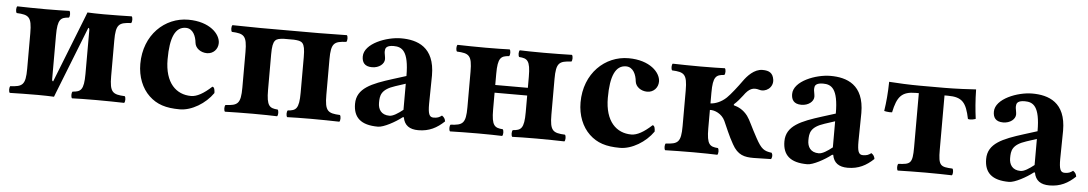

<svg xmlns="http://www.w3.org/2000/svg" viewBox="-31 -701 5484 968"><g transform="rotate(5 2711.0 -217.0)"><path d="M240 -75C237 -75 234 -77 234 -87V-307C234 -390 250 -399 291 -402C297 -408 297 -430 291 -436C268 -435 217 -434 169 -434C114 -434 69 -435 27 -436C21 -430 21 -408 27 -402C88 -399 104 -390 104 -307V-127C104 -44 88 -35 27 -32C21 -26 21 -4 27 2C70 1 114 0 169 0C201 0 229 1 251 2C254 -6 256 -11 259 -19L393 -359C396 -359 399 -357 399 -347V-127C399 -44 383 -35 342 -32C336 -26 336 -4 342 2C365 1 416 0 464 0C519 0 564 1 606 2C612 -4 612 -26 606 -32C545 -35 529 -44 529 -127V-307C529 -390 545 -399 606 -402C612 -408 612 -430 606 -436C563 -435 519 -434 464 -434C432 -434 404 -435 382 -436C379 -428 377 -423 374 -415Z M1055 -87C1055 -99 1053 -118 1042 -118C1002 -81 968 -62 939 -62C864 -62 805 -116 805 -236C805 -347 830 -402 883 -402C920 -402 935 -363 938 -331C941 -304 968 -284 1000 -284C1032 -284 1055 -309 1055 -340C1055 -385 1001 -444 892 -444C774 -444 670 -349 670 -201C670 -136 693 -79 732 -42C771 -5 817 10 888 10C948 10 1017 -32 1055 -87Z M1431 -390C1472 -387 1488 -385 1488 -307V-127C1488 -44 1472 -35 1431 -32C1425 -26 1425 -4 1431 2C1454 1 1505 0 1553 0C1608 0 1653 1 1695 2C1701 -4 1701 -26 1695 -32C1634 -35 1618 -44 1618 -127V-307C1618 -390 1634 -399 1695 -402C1701 -408 1701 -430 1695 -436C1652 -435 1553 -434 1553 -434H1258C1258 -434 1159 -435 1116 -436C1110 -430 1110 -408 1116 -402C1177 -399 1193 -390 1193 -307V-127C1193 -44 1177 -35 1116 -32C1110 -26 1110 -4 1116 2C1158 1 1203 0 1258 0C1306 0 1357 1 1380 2C1386 -4 1386 -26 1380 -32C1339 -35 1323 -44 1323 -127V-307C1323 -384 1339 -387 1380 -390Z M2017 -49C2024 -8 2051 10 2095 10C2150 10 2189 -11 2226 -46C2224 -58 2220 -66 2208 -74C2195 -64 2185 -60 2166 -60C2144 -60 2138 -78 2138 -127L2140 -271C2140 -415 2051 -444 1969 -444C1896 -444 1784 -402 1784 -336C1784 -308 1796 -286 1835 -286C1871 -286 1897 -308 1897 -332C1897 -337 1896 -343 1895 -349C1893 -359 1891 -369 1893 -379C1894 -390 1902 -402 1935 -402C1977 -402 2012 -384 2012 -257L1945 -236C1840 -203 1766 -174 1766 -95C1766 -26 1804 10 1891 10C1920 10 1978 -22 2011 -48ZM2012 -218V-86C1987 -66 1962 -50 1944 -50C1901 -50 1886 -79 1886 -110C1886 -147 1889 -178 1960 -201Z M2627 -307V-251H2462V-307C2462 -390 2478 -399 2519 -402C2525 -408 2525 -430 2519 -436C2497 -435 2445 -434 2397 -434C2342 -434 2298 -435 2255 -436C2249 -430 2249 -408 2255 -402C2316 -399 2332 -390 2332 -307V-127C2332 -44 2316 -35 2255 -32C2249 -26 2249 -4 2255 2C2297 1 2342 0 2397 0C2445 0 2496 1 2519 2C2525 -4 2525 -26 2519 -32C2478 -35 2462 -44 2462 -127V-212H2627V-127C2627 -44 2611 -35 2570 -32C2564 -26 2564 -4 2570 2C2593 1 2644 0 2692 0C2747 0 2792 1 2834 2C2840 -4 2840 -26 2834 -32C2773 -35 2757 -44 2757 -127V-307C2757 -390 2773 -399 2834 -402C2840 -408 2840 -430 2834 -436C2791 -435 2747 -434 2692 -434C2644 -434 2592 -435 2570 -436C2564 -430 2564 -408 2570 -402C2611 -399 2627 -390 2627 -307Z M3283 -87C3283 -99 3281 -118 3270 -118C3230 -81 3196 -62 3167 -62C3092 -62 3033 -116 3033 -236C3033 -347 3058 -402 3111 -402C3148 -402 3163 -363 3166 -331C3169 -304 3196 -284 3228 -284C3260 -284 3283 -309 3283 -340C3283 -385 3229 -444 3120 -444C3002 -444 2898 -349 2898 -201C2898 -136 2921 -79 2960 -42C2999 -5 3045 10 3116 10C3176 10 3245 -32 3283 -87Z M3551 -220C3575 -222 3612 -206 3628 -172C3640 -146 3660 -96 3682 -58C3711 -5 3745 2 3791 2L3880 0C3885 -10 3887 -21 3880 -32C3841 -37 3827 -46 3798 -99C3768 -153 3755 -187 3740 -207C3718 -236 3692 -248 3669 -254V-259C3685 -273 3700 -291 3712 -307C3738 -344 3759 -352 3790 -343C3822 -333 3861 -359 3856 -399C3851 -433 3832 -444 3798 -444C3756 -444 3722 -406 3703 -379C3684 -352 3649 -307 3631 -290C3605 -265 3574 -254 3551 -253V-307C3551 -390 3567 -399 3608 -402C3614 -408 3614 -430 3608 -436C3586 -435 3534 -434 3486 -434C3431 -434 3387 -435 3344 -436C3338 -430 3338 -408 3344 -402C3405 -399 3421 -390 3421 -307V-127C3421 -44 3405 -35 3344 -32C3338 -26 3338 -4 3344 2C3386 1 3431 0 3486 0C3534 0 3585 1 3608 2C3614 -4 3614 -26 3608 -32C3567 -35 3551 -44 3551 -127Z M4190 -49C4197 -8 4224 10 4268 10C4323 10 4362 -11 4399 -46C4397 -58 4393 -66 4381 -74C4368 -64 4358 -60 4339 -60C4317 -60 4311 -78 4311 -127L4313 -271C4313 -415 4224 -444 4142 -444C4069 -444 3957 -402 3957 -336C3957 -308 3969 -286 4008 -286C4044 -286 4070 -308 4070 -332C4070 -337 4069 -343 4068 -349C4066 -359 4064 -369 4066 -379C4067 -390 4075 -402 4108 -402C4150 -402 4185 -384 4185 -257L4118 -236C4013 -203 3939 -174 3939 -95C3939 -26 3977 10 4064 10C4093 10 4151 -22 4184 -48ZM4185 -218V-86C4160 -66 4135 -50 4117 -50C4074 -50 4059 -79 4059 -110C4059 -147 4062 -178 4133 -201Z M4593 -122C4593 -39 4582 -35 4521 -32C4515 -26 4515 -4 4521 2C4563 1 4608 0 4663 0C4715 0 4757 1 4795 2C4801 -4 4801 -26 4795 -32C4734 -35 4723 -39 4723 -122V-396H4740C4814 -396 4834 -369 4851 -288C4864 -283 4890 -291 4890 -292C4884 -338 4880 -382 4879 -440C4856 -438 4771 -434 4721 -434H4595C4545 -434 4479 -437 4439 -440C4438 -382 4434 -338 4427 -292C4425 -291 4451 -286 4467 -288C4484 -369 4507 -396 4578 -396H4593Z M5211 -49C5218 -8 5245 10 5289 10C5344 10 5383 -11 5420 -46C5418 -58 5414 -66 5402 -74C5389 -64 5379 -60 5360 -60C5338 -60 5332 -78 5332 -127L5334 -271C5334 -415 5245 -444 5163 -444C5090 -444 4978 -402 4978 -336C4978 -308 4990 -286 5029 -286C5065 -286 5091 -308 5091 -332C5091 -337 5090 -343 5089 -349C5087 -359 5085 -369 5087 -379C5088 -390 5096 -402 5129 -402C5171 -402 5206 -384 5206 -257L5139 -236C5034 -203 4960 -174 4960 -95C4960 -26 4998 10 5085 10C5114 10 5172 -22 5205 -48ZM5206 -218V-86C5181 -66 5156 -50 5138 -50C5095 -50 5080 -79 5080 -110C5080 -147 5083 -178 5154 -201Z"/></g></svg>

Font: Libertinus Serif
Style: Bold
Weight: 700
Designer: Philipp H. Poll, Khaled Hosny
Foundry: Caleb Maclennan
Version: Version 7.050;RELEASE